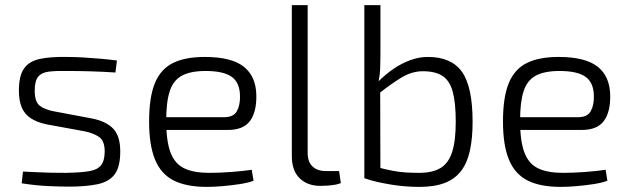

<svg xmlns="http://www.w3.org/2000/svg" viewBox="-20 -720 2464 752"><path d="M240 -497Q271 -497 305.5 -495Q340 -493 374 -490Q408 -487 438 -483L432 -436Q387 -439 340 -440.5Q293 -442 248 -442Q200 -443 171.5 -439.5Q143 -436 129.5 -419.5Q116 -403 116 -365Q116 -322 135 -306.5Q154 -291 191 -284L340 -256Q396 -245 423.5 -216Q451 -187 451 -127Q451 -66 429 -37Q407 -8 362 1.5Q317 11 250 11Q221 11 172.5 9Q124 7 65 -2L70 -48Q97 -47 124 -45.5Q151 -44 179.5 -43.5Q208 -43 239 -43Q296 -44 329 -49.5Q362 -55 376 -73Q390 -91 390 -127Q390 -169 367.5 -184Q345 -199 310 -206L162 -233Q125 -241 101 -256.5Q77 -272 65.5 -298.5Q54 -325 54 -365Q54 -423 74 -451.5Q94 -480 135 -489Q176 -498 240 -497Z M782 -497Q886 -497 934.5 -459Q983 -421 984 -346Q985 -281 959 -246Q933 -211 872 -211H591V-261H858Q895 -261 908 -285Q921 -309 920 -345Q919 -397 887 -419.5Q855 -442 785 -442Q727 -442 693 -424Q659 -406 645 -363.5Q631 -321 631 -248Q631 -167 648 -122.5Q665 -78 702 -60.5Q739 -43 799 -43Q841 -43 886.5 -46.5Q932 -50 966 -55L973 -12Q952 -4 919.5 1Q887 6 852.5 9Q818 12 791 12Q709 12 659.5 -13.5Q610 -39 587 -95.5Q564 -152 564 -244Q564 -339 586.5 -394Q609 -449 657 -473Q705 -497 782 -497Z M1185 -700V-121Q1185 -86 1204 -68Q1223 -50 1257 -50H1308L1315 -3Q1307 1 1292.5 3.5Q1278 6 1262 7Q1246 8 1235 8Q1184 8 1153.5 -22Q1123 -52 1123 -108V-700Z M1656 -497Q1748 -497 1789.5 -438.5Q1831 -380 1831 -243Q1831 -178 1820.5 -130Q1810 -82 1786 -50.5Q1762 -19 1722 -3.5Q1682 12 1623 12Q1598 12 1570.5 10Q1543 8 1515 3.5Q1487 -1 1459.5 -7Q1432 -13 1407 -22L1458 -65Q1488 -57 1516 -51.5Q1544 -46 1570 -44.5Q1596 -43 1622 -43Q1674 -43 1705.5 -62Q1737 -81 1751 -125Q1765 -169 1765 -243Q1765 -316 1753.5 -359.5Q1742 -403 1714 -422Q1686 -441 1636 -441Q1594 -441 1554.5 -417.5Q1515 -394 1463 -353L1459 -398Q1491 -430 1523 -451.5Q1555 -473 1588.5 -485Q1622 -497 1656 -497ZM1470 -700V-506Q1470 -475 1469 -451Q1468 -427 1463 -402L1469 -387L1470 -19L1407 -22V-700Z M2168 -497Q2272 -497 2320.5 -459Q2369 -421 2370 -346Q2371 -281 2345 -246Q2319 -211 2258 -211H1977V-261H2244Q2281 -261 2294 -285Q2307 -309 2306 -345Q2305 -397 2273 -419.5Q2241 -442 2171 -442Q2113 -442 2079 -424Q2045 -406 2031 -363.5Q2017 -321 2017 -248Q2017 -167 2034 -122.5Q2051 -78 2088 -60.5Q2125 -43 2185 -43Q2227 -43 2272.5 -46.5Q2318 -50 2352 -55L2359 -12Q2338 -4 2305.5 1Q2273 6 2238.5 9Q2204 12 2177 12Q2095 12 2045.5 -13.5Q1996 -39 1973 -95.5Q1950 -152 1950 -244Q1950 -339 1972.5 -394Q1995 -449 2043 -473Q2091 -497 2168 -497Z"/></svg>

Font: Exo 2 Light
Style: Regular
Weight: 300
Designer: Natanael Gama
Foundry: Natanael Gama
Version: Version 2.010